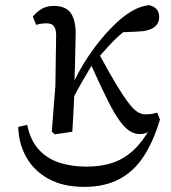

<svg xmlns="http://www.w3.org/2000/svg" viewBox="-20 -514 669 749"><path d="M309 215Q226 215 169 183.5Q112 152 82.5 99Q53 46 51 -19L86 -27Q98 32 130 68Q162 104 210 120Q258 136 317 136Q374 136 418 121.5Q462 107 498.5 74Q535 41 566 -14L573 -18L577 -14Q565 -2 552.5 3.5Q540 9 525 9Q507 9 489 -1Q471 -11 449.5 -39Q428 -67 400 -123Q372 -179 331 -270L364 -308Q407 -228 436 -180.5Q465 -133 484.5 -108.5Q504 -84 518.5 -76Q533 -68 546 -68Q562 -68 574 -70Q586 -72 593 -75L604 -48Q579 37 540.5 96Q502 155 445 185Q388 215 309 215ZM193 10 182 -1 196 -178 199 -376Q199 -399 191 -411Q183 -423 162 -423Q151 -423 140.5 -421.5Q130 -420 121 -417L108 -449Q123 -468 143 -479.5Q163 -491 190 -491Q238 -491 257.5 -461Q277 -431 275 -374Q274 -333 273 -280Q272 -227 270 -178L271 -174Q270 -145 268.5 -115.5Q267 -86 265.5 -57Q264 -28 262 0ZM252 -104 233 -153H249L267 -192Q291 -244 323.5 -292.5Q356 -341 390.5 -380Q425 -419 456 -444Q485 -467 510 -479Q535 -491 562 -494Q579 -490 590 -479Q601 -468 601 -448Q601 -421 579.5 -406.5Q558 -392 519 -391L431 -387L526 -439Q493 -416 462 -390Q431 -364 404 -334.5Q377 -305 350 -273L342 -266Q327 -240 312 -215Q297 -190 282.5 -163.5Q268 -137 252 -104Z"/></svg>

Font: Source Serif 4 18pt
Style: Regular
Weight: 400
Designer: Frank Grießhammer
Foundry: Adobe Systems Incorporated
Version: Version 4.004;hotconv 1.0.116;makeotfexe 2.5.65601